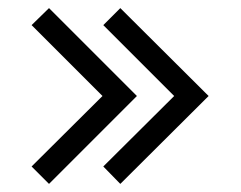

<svg xmlns="http://www.w3.org/2000/svg" viewBox="-20 -535 595 474"><path d="M101 -515 318 -298 101 -81 58 -124 233 -298 58 -473ZM277 -515 495 -298 277 -81 235 -124 410 -298 235 -473Z"/></svg>

Font: Unageo Variable
Style: Regular
Weight: 300
Designer: Richard Sepsi
Foundry: Richard Sepsi
Version: Version 2.200